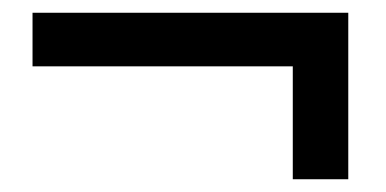

<svg xmlns="http://www.w3.org/2000/svg" viewBox="-20 -434 605 301"><path d="M526 -153H439V-330H31V-414H526Z"/></svg>

Font: Hind Vadodara Medium
Style: Regular
Weight: 500
Designer: Hitesh Malaviya
Foundry: Indian Type Foundry
Version: Version 1.001;PS 1.0;hotconv 1.0.86;makeotf.lib2.5.63406; tt